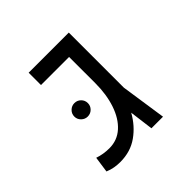

<svg xmlns="http://www.w3.org/2000/svg" viewBox="-153 -734 892 892"><g transform="rotate(-45 293.0 -288.5)"><path d="M155.8 8.8Q136.2 8.8 117.7 5.6Q99.1 2.4 79.1 -5.9L90.3 -84.5Q126 -72.3 165 -72.3Q217.3 -72.3 254.9 -106.2Q292.5 -140.1 312.5 -199.2Q332.5 -258.3 332.5 -332.5V-504.9H147.9V-585.9H411.6V-224.1L444.8 0H368.7L353.5 -117.7Q322.3 -61.5 272.7 -26.4Q223.1 8.8 155.8 8.8ZM198.2 -247.6Q180.2 -247.6 167 -260.5Q153.8 -273.4 153.8 -291.5Q153.8 -310.1 167 -323Q180.2 -335.9 198.2 -335.9Q216.8 -335.9 229.7 -323Q242.7 -310.1 242.7 -291.5Q242.7 -273.4 229.7 -260.5Q216.8 -247.6 198.2 -247.6Z"/></g></svg>

Font: Cascadia Code PL SemiLight
Style: Regular
Weight: 350
Monospace: yes
Designer: Aaron Bell
Foundry: Saja Typeworks
Version: Version 2404.023; ttfautohint (v1.8.4)